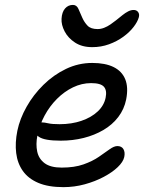

<svg xmlns="http://www.w3.org/2000/svg" viewBox="-20 -760 604 790"><path d="M241 10Q178.8 10 137.6 -7.5Q96.4 -25 74.1 -56.5Q51.8 -88 46.6 -130.2Q41.4 -172.4 51.4 -222Q61.6 -271.4 89.4 -320.7Q117.2 -370 158.7 -410.9Q200.2 -451.8 251.4 -476.4Q302.6 -501 359.6 -501Q413.2 -501 447.4 -484.1Q481.6 -467.2 495.2 -434.1Q508.8 -401 499.2 -351Q491 -310.4 466.6 -278.5Q442.2 -246.6 405.5 -225.1Q368.8 -203.6 324.2 -192.4Q279.6 -181.2 230 -181.2Q162.4 -181.2 139.8 -197.2Q117.2 -213.2 120.6 -232.8Q122.8 -244.6 130.1 -250.5Q137.4 -256.4 151.8 -256.4Q162.6 -256.4 178.3 -252.7Q194 -249 225.2 -249Q274.6 -249 315.2 -262.9Q355.8 -276.8 382 -301.4Q408.2 -326 414.6 -358Q420.8 -388 407.6 -403Q394.4 -418 355 -418Q316.4 -418 280.5 -400.7Q244.6 -383.4 214.4 -353.2Q184.2 -323 163.3 -284.1Q142.4 -245.2 133.8 -202.2Q126.8 -166.4 133.1 -136.5Q139.4 -106.6 163.6 -88.5Q187.8 -70.4 234 -70.4Q286.2 -70.4 323.5 -83.6Q360.8 -96.8 386.7 -114.7Q412.6 -132.6 431 -145.8Q449.4 -159 462.8 -159Q480.4 -159 487.9 -146.3Q495.4 -133.6 491.2 -113.8Q486.8 -93.8 464.5 -72.4Q442.2 -51 406.8 -32.2Q371.4 -13.4 328.7 -1.7Q286 10 241 10ZM359.6 -566Q317.6 -566 288.9 -584.7Q260.2 -603.4 246 -630.7Q231.8 -658 233.2 -682.8Q234.8 -710.4 247.7 -725.1Q260.6 -739.8 280 -739.8Q295.4 -739.8 302.6 -723.6Q309.8 -707.4 318.8 -686.6Q327 -668.2 340.3 -654.3Q353.6 -640.4 381.6 -640.4Q395 -640.4 408.4 -645.6Q421.8 -650.8 434.3 -659.4Q446.8 -668 457.4 -676.4Q471.8 -688 483.9 -697.7Q496 -707.4 507.4 -713.2Q518.8 -719 530 -719Q542 -719 548.3 -710.4Q554.6 -701.8 551.2 -689Q546.2 -670.6 529.7 -649.1Q513.2 -627.6 487.3 -608.7Q461.4 -589.8 428.7 -577.9Q396 -566 359.6 -566Z"/></svg>

Font: Shantell Sans Light
Style: Italic
Weight: 300
Italic angle: -11°
Designer: Stephen Nixon, Anya Danilova, Shantell Martin
Foundry: Arrow Type
Version: Version 1.008;[ac192a2d6]